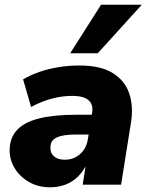

<svg xmlns="http://www.w3.org/2000/svg" viewBox="-20 -784 625 815"><path d="M192 11Q142 11 103 -11.5Q64 -34 42 -70.5Q20 -107 21 -149Q22 -200 53 -233Q84 -266 147 -281.5Q210 -297 306 -297H383L369 -213H306Q267 -213 242.5 -207.5Q218 -202 206 -190.5Q194 -179 194 -158Q193 -134 209.5 -120Q226 -106 255 -106Q281 -106 301.5 -117Q322 -128 335.5 -147.5Q349 -167 353 -193L371 -305Q377 -340 356 -358.5Q335 -377 287 -377Q244 -377 200.5 -365.5Q157 -354 112 -330L78 -447Q108 -465 146.5 -478.5Q185 -492 229 -499Q273 -506 317 -506Q407 -506 458.5 -474Q510 -442 528.5 -387.5Q547 -333 536 -264L494 0H331L346 -96H352Q336 -59 311.5 -35Q287 -11 257 0Q227 11 192 11ZM278 -558 409 -764H582L395 -558Z"/></svg>

Font: Nunito Sans 11pt Black
Style: Italic
Weight: 900
Italic angle: -9°
Version: Version 3.101;gftools[0.9.27]